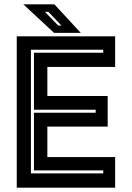

<svg xmlns="http://www.w3.org/2000/svg" viewBox="-20 -868 610 888"><path d="M57.5 0V-700H512.5V-558.5H199V-424H478V-282.5H199V-141.5H512.5V0ZM123 -66H457.5V-80H137V-346.5H422.5V-360.5H137V-624H457.5V-638H123ZM353.5 -716H230L88 -848H231.5ZM264 -750 204 -813H188L249 -750Z"/></svg>

Font: Tourney
Style: Bold
Weight: 700
Designer: Tyler Finck
Foundry: Etcetera Type Co
Version: Version 1.015